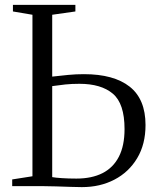

<svg xmlns="http://www.w3.org/2000/svg" viewBox="-20 -763 628 787"><path d="M315.5 4Q299.5 4 270 3Q240.5 2 209.8 1Q179 0 157.5 0H30V-27.5L113 -40.5V-702.5L33 -716V-743H289V-716L194 -702.5V-449Q228.5 -453 260 -456Q291.5 -459 324 -459Q446.5 -459 511.5 -407.8Q576.5 -356.5 576.5 -250.5Q576.5 -171.5 542.2 -114.5Q508 -57.5 449.2 -26.8Q390.5 4 315.5 4ZM293 -31Q356 -31 400 -53.2Q444 -75.5 467.2 -120.5Q490.5 -165.5 490.5 -234Q490.5 -338.5 442.5 -379Q394.5 -419.5 305.5 -419.5Q274 -419.5 247.8 -416.8Q221.5 -414 194 -410V-37Q207.5 -34.5 234 -32.8Q260.5 -31 293 -31Z"/></svg>

Font: Merriweather 96pt Light
Style: Regular
Weight: 300
Version: Version 2.100